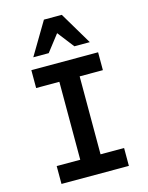

<svg xmlns="http://www.w3.org/2000/svg" viewBox="-140 -1057 880 1142"><g transform="rotate(-15 300.0 -485.5)"><path d="M93 0H508V-110H363V-590H506V-700H95V-590H238V-110H93ZM126 -771H221L300 -873L379 -771H474L355 -971H245Z"/></g></svg>

Font: CommitMono
Style: 700Regular
Weight: 700
Monospace: yes
Designer: Eigil Nikolajsen
Foundry: Eigil Nikolajsen
Version: Version 1.143